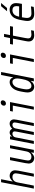

<svg xmlns="http://www.w3.org/2000/svg" viewBox="2178 -3145 977 5373"><g transform="rotate(-90 2666.5 -458.5)"><path d="M502.6 -505.2Q502.6 -549.5 474.9 -574.2Q447.3 -599 400.4 -599Q339.2 -599 296.9 -558.6Q279.9 -542.3 268.9 -520.2Q257.8 -498 253.6 -480.8Q249.3 -463.5 242.2 -427.7L158.9 0H75.5L253.9 -916.7H337.2L274.1 -593.8H280.6Q312.5 -631.5 352.2 -654.3Q391.9 -677.1 428.4 -677.1Q500.7 -677.1 543.9 -634.4Q587.2 -591.8 587.2 -521.5Q587.2 -490.2 575.5 -427.7L492.2 0H408.9L492.2 -427.7Q502.6 -481.1 502.6 -505.2Z M861.3 -161.5Q861.3 -117.2 889 -92.4Q916.7 -67.7 963.5 -67.7Q1024.7 -67.7 1067.1 -108.1Q1084 -124.3 1095.1 -146.5Q1106.1 -168.6 1110.4 -185.9Q1114.6 -203.1 1121.7 -238.9L1205.1 -666.7H1288.4L1158.9 0H1075.5L1089.8 -72.9H1083.3Q1051.4 -35.2 1011.7 -12.4Q972 10.4 935.5 10.4Q863.3 10.4 820 -32.2Q776.7 -74.9 776.7 -145.2Q776.7 -176.4 788.4 -238.9L871.7 -666.7H955.1L871.7 -238.9Q861.3 -185.5 861.3 -161.5Z M1676.4 -537.1Q1676.4 -566.4 1658.2 -582.7Q1640 -599 1608.7 -599Q1568.4 -599 1539.7 -572.3Q1528.6 -561.8 1520.8 -545.6Q1513 -529.3 1509.8 -516.3Q1506.5 -503.3 1501.3 -475.3L1408.9 0H1325.5L1455.1 -666.7H1538.4L1528.6 -617.8H1535.2Q1586.6 -677.1 1643.2 -677.1Q1682.3 -677.1 1709.6 -657.2Q1737 -637.4 1748.7 -604.8Q1817.7 -677.1 1893.2 -677.1Q1947.3 -677.1 1979.5 -642.9Q2011.7 -608.7 2011.7 -554.7Q2011.7 -526 2001.3 -475.3L1908.9 0H1825.5L1918 -475.3Q1926.4 -520.2 1926.4 -537.1Q1926.4 -566.4 1908.2 -582.7Q1890 -599 1858.7 -599Q1818.4 -599 1789.7 -572.3Q1778.6 -561.8 1770.8 -545.6Q1763 -529.3 1759.8 -516.3Q1756.5 -503.3 1751.3 -475.3L1658.9 0H1575.5L1668 -475.3Q1676.4 -520.2 1676.4 -537.1Z M2395.8 -837.9Q2395.8 -877 2422.5 -902Q2449.2 -927.1 2485 -927.1Q2512.4 -927.1 2529 -911.5Q2545.6 -895.8 2545.6 -870.4Q2545.6 -831.4 2518.9 -806.3Q2492.2 -781.2 2456.4 -781.2Q2429 -781.2 2412.4 -796.9Q2395.8 -812.5 2395.8 -837.9ZM2283.9 0 2398.4 -588.5H2231.8L2246.7 -666.7H2496.7L2367.2 0Z M3058.6 -677.1Q3102.2 -677.1 3135.7 -654.6Q3169.3 -632.2 3182.9 -585.3H3189.5L3253.9 -916.7H3337.2L3158.9 0H3075.5L3091.1 -81.4H3084.6Q3052.7 -34.5 3010.7 -12Q2968.8 10.4 2925.1 10.4Q2852.2 10.4 2808.9 -41Q2765.6 -92.4 2765.6 -180.3Q2765.6 -224 2786.5 -333.3Q2796.2 -381.5 2801.1 -404.3Q2806 -427.1 2816.7 -461.3Q2827.5 -495.4 2841.1 -522.8Q2878.3 -595.7 2936.2 -636.4Q2994.1 -677.1 3058.6 -677.1ZM3056.6 -599Q3013 -599 2976.9 -570.6Q2940.8 -542.3 2918.6 -500Q2892.6 -451.2 2869.8 -333.3Q2852.2 -242.8 2852.2 -199.9Q2852.2 -141.9 2876.6 -104.8Q2901 -67.7 2953.1 -67.7Q2996.7 -67.7 3032.9 -96Q3069 -124.3 3091.1 -166.7Q3117.8 -217.4 3140.6 -333.3Q3157.6 -420.6 3157.6 -466.8Q3157.6 -524.7 3133.1 -561.8Q3108.7 -599 3056.6 -599Z M3729.2 -837.9Q3729.2 -877 3755.9 -902Q3782.6 -927.1 3818.4 -927.1Q3845.7 -927.1 3862.3 -911.5Q3878.9 -895.8 3878.9 -870.4Q3878.9 -831.4 3852.2 -806.3Q3825.5 -781.2 3789.7 -781.2Q3762.4 -781.2 3745.8 -796.9Q3729.2 -812.5 3729.2 -837.9ZM3617.2 0 3731.8 -588.5H3565.1L3580.1 -666.7H3830.1L3700.5 0Z M4278 -160.2Q4278 -113.9 4306.6 -90.8Q4335.3 -67.7 4386.7 -67.7Q4432.9 -67.7 4507.2 -77.5L4492.2 0.7Q4419.9 10.4 4365.2 10.4Q4286.5 10.4 4239.6 -30.3Q4192.7 -71 4192.7 -143.2Q4192.7 -175.8 4204.4 -234.4L4272.8 -584.6H4106.1L4121.7 -666.7H4288.4L4321 -833.3H4404.3L4371.7 -666.7H4621.7L4606.1 -584.6H4356.1L4289.1 -240.9Q4278 -182.9 4278 -160.2Z M5182.3 -485Q5182.3 -540.4 5153.3 -569.7Q5124.3 -599 5067.1 -599Q5020.2 -599 4983.1 -578.1Q4946 -557.3 4924.5 -520.2Q4904.9 -489.6 4886.1 -411.5H5175.1Q5182.3 -459 5182.3 -485ZM4850.9 -196Q4850.9 -67.7 4976.6 -67.7Q5052.7 -67.7 5174.5 -81.4L5159.5 -3.3Q5039.1 10.4 4961.6 10.4Q4866.5 10.4 4816.4 -41.3Q4766.3 -93.1 4766.3 -182.3Q4766.3 -225.9 4786.5 -333.3Q4796.2 -384.8 4802.7 -413.7Q4809.2 -442.7 4822.3 -480.5Q4835.3 -518.2 4851.6 -546.2Q4884.8 -604.2 4945.3 -640.6Q5005.9 -677.1 5082 -677.1Q5168 -677.1 5217.1 -629.6Q5266.3 -582 5266.3 -495.4Q5266.3 -443.4 5244.8 -333.3H4869.8Q4850.9 -233.7 4850.9 -196ZM5039.1 -750 5179.7 -916.7H5269.5L5128.9 -750Z"/></g></svg>

Font: TypoPRO Monoid
Style: Italic
Weight: 400
Width: 4
Italic angle: -11°
Monospace: yes
Version: Version 0.61